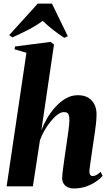

<svg xmlns="http://www.w3.org/2000/svg" viewBox="-20 -1054 610 1086"><path d="M394 12Q380 12 365.5 6Q351 0 341.2 -13.2Q331.5 -26.5 331.5 -48.5Q331.5 -57.5 333.8 -77Q336 -96.5 339.5 -121.5Q343 -146.5 346.5 -172.2Q350 -198 353.5 -219.5Q357 -245 360.5 -268.5Q364 -292 366.8 -312.2Q369.5 -332.5 371 -348.2Q372.5 -364 372.5 -373Q372.5 -388.5 370.2 -399Q368 -409.5 361.2 -414.8Q354.5 -420 342 -420Q324.5 -420 305 -405.2Q285.5 -390.5 266.5 -367Q247.5 -343.5 231.5 -315.8Q215.5 -288 206 -261L166 0H17.5L129.5 -755.5L62.5 -775L65 -791L266 -817L285.5 -802.5L214 -317Q226 -349.5 246 -384Q266 -418.5 292.8 -448.2Q319.5 -478 351.5 -496.8Q383.5 -515.5 420 -515.5Q457 -515.5 480.2 -500.8Q503.5 -486 514.8 -462Q526 -438 526 -409.5Q526 -382.5 523 -355.2Q520 -328 515.8 -300.2Q511.5 -272.5 507.5 -244Q504.5 -224 501.2 -202Q498 -180 495 -158.2Q492 -136.5 489.2 -118Q486.5 -99.5 485.5 -87.5Q485.5 -70 491 -64Q496.5 -58 504 -58Q512.5 -58 524.2 -63.5Q536 -69 549 -82L560.5 -59Q548 -45 525.5 -28.8Q503 -12.5 470.5 -0.2Q438 12 394 12ZM32 -855.5 193.5 -1033.5H274L363.5 -849L343.5 -840Q309.5 -862 278.2 -886.8Q247 -911.5 221.5 -936Q184.5 -908.5 139 -885.2Q93.5 -862 50.5 -842.5Z"/></svg>

Font: Merriweather 144pt ExtraBold
Style: Italic
Weight: 800
Italic angle: -7.8°
Version: Version 2.101